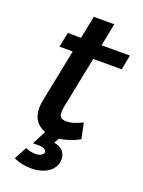

<svg xmlns="http://www.w3.org/2000/svg" viewBox="-159 -730 748 1004"><g transform="rotate(20 215.0 -228.5)"><path d="M297 -657 272 -531H430L414 -449H255.5L198 -163Q194 -141.5 194.8 -128Q195.5 -114.5 200.5 -107Q205.5 -99.5 214.2 -96.8Q223 -94 235 -94Q256 -94 277 -101Q298 -108 323 -120L341 -33Q312 -17 284.2 -8Q256.5 1 230 4L213.5 32Q249.5 39 264.5 57.8Q279.5 76.5 279.5 99Q279.5 124.5 268.5 143.5Q257.5 162.5 238.8 175Q220 187.5 195.2 193.8Q170.5 200 143.5 200Q117 200 92.8 194.5Q68.5 189 47.5 179L85.5 109Q97.5 114.5 112.2 117.8Q127 121 140.5 121Q161 121 173.2 113Q185.5 105 185.5 95Q185.5 86 174 79.5Q162.5 73 140.5 73H110.5L150 -4Q130.5 -11 115 -23.5Q99.5 -36 90.2 -54.5Q81 -73 78.5 -97.5Q76 -122 82 -153L141.5 -449H68L84 -531H158L183 -657Z"/></g></svg>

Font: Argentum Sans
Style: Italic
Weight: 400
Italic angle: -11.3099°
Designer: Julieta Ulanovsky, Owen Earl, Rasmus Andersson, Cristiano Sobral
Foundry: The Argentum Sans Project Authors
Version: Version 3.131; ttfautohint (v1.8.4.7-5d5b-dirty)